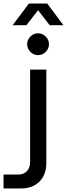

<svg xmlns="http://www.w3.org/2000/svg" viewBox="-97 -905 380 1090"><path d="M-77 165V86H4Q38 86 56 66.5Q74 47 74 14V-510H166V20Q166 87 127 126Q88 165 20 165ZM119 -592Q94 -592 75.5 -610.5Q57 -629 57 -654Q57 -679 75.5 -697.5Q94 -716 119 -716Q144 -716 162.5 -697.5Q181 -679 181 -654Q181 -629 162.5 -610.5Q144 -592 119 -592ZM-25 -762 67 -885H171L263 -762H185L119 -847L53 -762Z"/></svg>

Font: MuseoModerno Thin
Style: Regular
Weight: 400
Version: Version 1.003